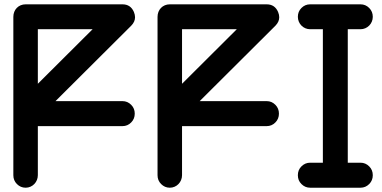

<svg xmlns="http://www.w3.org/2000/svg" viewBox="-20 -814 1776 892"><path d="M711.9 0C711.9 16.1 717.3 29.8 728.5 41C739.7 52.2 752.9 58.1 769 58.1C800.8 58.1 825.7 31.7 825.7 0V-228H1218.8C1234.9 -228 1248.5 -233.9 1259.3 -245.1C1270.5 -256.3 1275.9 -270 1275.9 -286.1C1275.9 -302.2 1270.5 -315.9 1259.3 -327.1C1248 -338.4 1234.9 -344.2 1218.8 -344.2H907.7L1259.8 -694.8C1271.5 -707 1277.3 -719.7 1277.3 -733.9C1277.3 -741.7 1275.4 -750 1272 -758.3C1261.7 -782.2 1244.1 -793.9 1218.8 -793.9H769C735.8 -793.9 711.9 -769 711.9 -735.8ZM42 0C42 16.1 47.4 29.8 58.6 41C69.8 52.2 83 58.1 99.1 58.1C130.9 58.1 155.8 31.7 155.8 0V-228H548.8C564.9 -228 578.6 -233.9 589.4 -245.1C600.6 -256.3 606 -270 606 -286.1C606 -302.2 600.6 -315.9 589.4 -327.1C578.1 -338.4 564.9 -344.2 548.8 -344.2H237.8L589.8 -694.8C601.6 -707 607.4 -719.7 607.4 -733.9C607.4 -741.7 605.5 -750 602.1 -758.3C591.8 -782.2 574.2 -793.9 548.8 -793.9H99.1C65.9 -793.9 42 -769 42 -735.8ZM1420.9 -58.1C1404.8 -58.1 1391.6 -52.2 1380.4 -41C1369.1 -29.8 1363.8 -16.1 1363.8 0C1363.8 16.1 1369.1 29.8 1380.4 41C1391.6 52.2 1404.8 58.1 1420.9 58.1H1654.8C1670.9 58.1 1684.1 52.2 1695.3 41C1706.5 29.8 1711.9 16.1 1711.9 0C1711.9 -16.1 1706.5 -29.8 1695.3 -41C1684.1 -52.2 1670.9 -58.1 1654.8 -58.1H1595.7V-678.2H1654.8C1686.5 -678.2 1711.9 -704.1 1711.9 -735.8C1711.9 -752 1706.5 -765.6 1695.3 -776.9C1684.1 -788.1 1670.9 -793.9 1654.8 -793.9H1420.9C1404.8 -793.9 1391.6 -788.1 1380.4 -776.9C1369.1 -765.6 1363.8 -752 1363.8 -735.8C1363.8 -704.1 1389.2 -678.2 1420.9 -678.2H1480V-58.1ZM825.7 -678.2H1080.1L825.7 -424.8ZM155.8 -678.2H410.2L155.8 -424.8Z"/></svg>

Font: Nemoy
Style: Bold
Weight: 700
Designer: BSozoo
Foundry: BSozoo
Version: Version 001.000